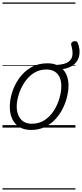

<svg xmlns="http://www.w3.org/2000/svg" viewBox="-20 -1030 662 1550"><path d="M231 19Q175 19 136.5 -4.5Q98 -28 78.5 -70.5Q59 -113 59 -168Q59 -223 78 -284Q97 -345 135 -398.5Q173 -452 230 -485.5Q287 -519 363 -519Q384 -519 402 -516Q420 -513 436 -506Q502 -509 532 -530.5Q562 -552 565 -587.5Q568 -623 555 -666Q552 -677 557.5 -685Q563 -693 573.5 -696Q584 -699 594 -696.5Q604 -694 608 -683Q627 -635 621 -590Q615 -545 582 -513.5Q549 -482 486 -472Q509 -449 521 -415Q533 -381 533 -339Q533 -298 521.5 -249.5Q510 -201 486.5 -153.5Q463 -106 426.5 -67Q390 -28 341.5 -4.5Q293 19 231 19ZM237 -31Q297 -31 341.5 -61Q386 -91 415.5 -138Q445 -185 460 -237.5Q475 -290 475 -334Q475 -376 461.5 -406Q448 -436 421 -452.5Q394 -469 355 -469Q297 -469 252.5 -440Q208 -411 177.5 -364.5Q147 -318 131 -266.5Q115 -215 115 -170Q115 -128 129.5 -96.5Q144 -65 171 -48Q198 -31 237 -31ZM0 490H589V500H0ZM0 -20H589V0H0ZM0 -505H589V-500H0ZM0 -1010H589V-1000H0Z"/></svg>

Font: Playwrite RO Guides
Style: Regular
Weight: 400
Designer: Veronika Burian, José Scaglione
Foundry: TypeTogether
Version: Version 1.003